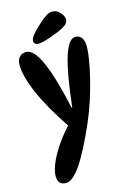

<svg xmlns="http://www.w3.org/2000/svg" viewBox="-146 -864 752 1130"><g transform="rotate(-15 230.5 -299.0)"><path d="M111 199Q61 199 61 145Q61 113 79 69Q97 25 131 -26Q165 -77 213 -129L212 -121Q119 -258 72 -366Q25 -474 25 -543Q25 -573 40.5 -590Q56 -607 82 -607Q128 -607 171 -510.5Q214 -414 256 -221H260Q283 -427 313 -522.5Q343 -618 384 -618Q410 -618 423 -598.5Q436 -579 436 -544Q436 -515 428 -466.5Q420 -418 405.5 -358Q391 -298 370.5 -234.5Q350 -171 324 -111Q257 43 204.5 121Q152 199 111 199ZM138 -657Q138 -673 154 -693Q170 -713 197 -738Q227 -767 250 -782Q273 -797 291 -797Q311 -797 326 -786Q341 -775 350 -760Q359 -745 359 -732Q359 -713 342 -699.5Q325 -686 296 -674Q272 -664 247 -655Q222 -646 201 -640.5Q180 -635 166 -635Q153 -635 145.5 -641.5Q138 -648 138 -657Z"/></g></svg>

Font: DynaPuff Condensed
Style: Regular
Weight: 400
Width: 3
Designer: Toshi Omagari, Jennifer Daniel
Foundry: Google Fonts
Version: Version 2.000